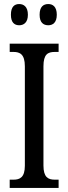

<svg xmlns="http://www.w3.org/2000/svg" viewBox="-20 -930 337 950"><path d="M219 -805C241 -805 261 -818 261 -857C261 -897 241 -910 219 -910C195 -910 176 -897 176 -857C176 -818 195 -805 219 -805ZM75 -805C97 -805 118 -818 118 -857C118 -897 97 -910 75 -910C52 -910 34 -897 34 -857C34 -818 52 -805 75 -805ZM28 0H270V-41H251C218 -41 195 -53 195 -111V-602C195 -662 217 -673 251 -673H270V-714H28V-673H47C78 -673 103 -662 103 -602V-110C103 -52 78 -41 47 -41H28Z"/></svg>

Font: Noto Serif Devanagari ExtraCondensed
Style: Regular
Weight: 400
Width: 2
Designer: Universal Thirst, Indian Type Foundry and the Monotype Design Team
Foundry: Monotype Imaging Inc.
Version: Version 2.004